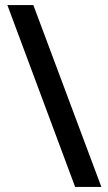

<svg xmlns="http://www.w3.org/2000/svg" viewBox="-20 -734 426 754"><path d="M111 -714 378 0H275L9 -714Z"/></svg>

Font: Noto Sans Kawi Medium
Style: Regular
Weight: 500
Designer: Fadhl Haqq
Version: Version 1.000